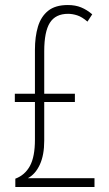

<svg xmlns="http://www.w3.org/2000/svg" viewBox="-20 -744 435 764"><path d="M250 -724Q280 -724 303 -714.5Q326 -705 347 -687L328 -658Q306 -677 287 -683Q268 -689 251 -689Q201 -689 178.5 -653.5Q156 -618 156 -540V-371H278V-338H156V-184Q156 -127 138.5 -89Q121 -51 91 -35H356V0H41V-33Q79 -47 99 -83.5Q119 -120 119 -188V-338H39V-371H119V-546Q119 -598 131 -638Q143 -678 171.5 -701Q200 -724 250 -724Z"/></svg>

Font: Noto Sans Gujarati UI ExtraCondensed ExtraLight
Style: Regular
Weight: 200
Width: 2
Designer: Jelle Bosma - Monotype Design Team, Universal Thirst
Foundry: Monotype Imaging Inc.
Version: Version 2.106; ttfautohint (v1.8.4.7-5d5b)